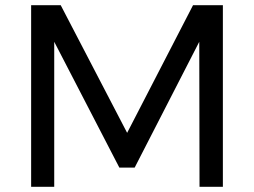

<svg xmlns="http://www.w3.org/2000/svg" viewBox="-20 -720 979 740"><path d="M100 -700H214L470 -208L724 -700H839V0H749L748 -559L499 -74H440L189 -559V0H100Z"/></svg>

Font: Montserrat
Style: Regular
Weight: 400
Designer: Julieta Ulanovsky
Foundry: Julieta Ulanovsky
Version: Version 6.001